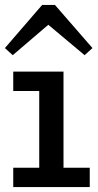

<svg xmlns="http://www.w3.org/2000/svg" viewBox="-25 -763 400 783"><path d="M135 -22V-471H234V-22ZM29 0V-79H341V0ZM29 -392V-471H211V-392ZM27 -538 -5 -567 147 -743H199L352 -567L320 -538L172 -662Z"/></svg>

Font: BioRhyme ExtraBold
Style: Regular
Weight: 400
Version: Version 1.600;gftools[0.9.33]